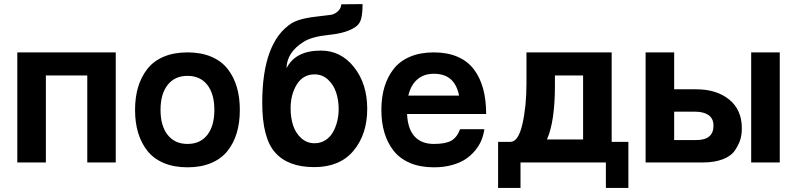

<svg xmlns="http://www.w3.org/2000/svg" viewBox="-20 -797 3910 942"><path d="M64.9 -540H547.9V0H408.2V-426.8H205.1V0H64.9Z M802.5 -380.4Q767.6 -335.9 767.6 -257.8Q767.6 -179.7 802.5 -135.3Q837.4 -90.8 899.9 -90.8Q962.4 -90.8 997.1 -135Q1031.7 -179.2 1031.7 -257.8Q1031.7 -336.4 997.1 -380.6Q962.4 -424.8 899.9 -424.8Q837.4 -424.8 802.5 -380.4ZM657.7 -145.5Q642.6 -195.8 642.6 -257.8Q642.6 -319.8 657.7 -370.1Q672.9 -420.4 703.1 -459Q733.4 -497.6 783.4 -518.8Q833.5 -540 899.9 -540Q966.3 -540 1016.4 -518.8Q1066.4 -497.6 1096.7 -459Q1127 -420.4 1141.8 -370.1Q1156.7 -319.8 1156.7 -257.8Q1156.7 -195.8 1141.8 -145.5Q1127 -95.2 1096.7 -56.9Q1066.4 -18.6 1016.4 2.7Q966.3 23.9 899.9 23.9Q833.5 23.9 783.4 2.7Q733.4 -18.6 703.1 -56.9Q672.9 -95.2 657.7 -145.5Z M1554.7 -548.8Q1652.3 -548.8 1716.8 -467.8Q1781.7 -385.7 1781.7 -263.2Q1781.7 -137.2 1713.4 -56.2Q1646.5 22.9 1521.5 22.9Q1394 22.9 1330.6 -47.9Q1266.6 -119.1 1266.6 -292Q1266.6 -592.3 1412.6 -684.1Q1439 -699.2 1482.4 -708Q1503.4 -712.4 1546.6 -717.3Q1589.8 -722.2 1602.5 -724.1Q1619.6 -726.6 1634 -738.3Q1648.4 -750 1652.3 -764.2L1654.8 -775.9L1758.8 -776.9Q1758.8 -733.4 1752.4 -706.8Q1746.1 -680.2 1725.6 -666Q1682.6 -634.8 1594.7 -626Q1509.3 -617.2 1469.7 -591.8Q1387.2 -540.5 1385.7 -461.9Q1428.7 -548.8 1554.7 -548.8ZM1641.6 -262.2Q1641.6 -306.2 1628.9 -344Q1616.2 -381.8 1588.6 -407Q1561 -432.1 1523.4 -432.1Q1467.3 -432.1 1436.5 -383.1Q1405.8 -334 1405.8 -265.1Q1405.8 -219.7 1418 -182.1Q1430.2 -144.5 1457.8 -119.4Q1485.4 -94.2 1523.4 -94.2Q1552.2 -94.2 1575.2 -108.4Q1598.1 -122.6 1612.3 -146.5Q1626.5 -170.4 1634 -200.2Q1641.6 -230 1641.6 -262.2Z M2108.4 -435.1Q2059.6 -435.1 2027.6 -407.5Q1995.6 -379.9 1983.4 -328.1H2232.4Q2221.2 -382.3 2190.9 -408.7Q2160.6 -435.1 2108.4 -435.1ZM2108.4 23.9Q2042 23.9 1991.9 2.7Q1941.9 -18.6 1911.6 -56.9Q1881.3 -95.2 1866.2 -145.5Q1851.1 -195.8 1851.1 -257.8Q1851.1 -319.8 1866.2 -370.1Q1881.3 -420.4 1911.6 -459Q1941.9 -497.6 1991.9 -518.8Q2042 -540 2108.4 -540Q2174.8 -540 2224.6 -518.6Q2274.4 -497.1 2304.9 -456.8Q2335.4 -416.5 2350.3 -361.8Q2365.2 -307.1 2365.2 -237.8H1977.1Q1980.5 -164.1 2014.2 -127.4Q2047.9 -90.8 2108.4 -90.8Q2164.6 -90.8 2193.1 -106.2Q2221.7 -121.6 2237.3 -163.1H2356.4Q2352.5 -134.8 2341.8 -108.6Q2331.1 -82.5 2310.8 -58.1Q2290.5 -33.7 2263.2 -15.6Q2235.8 2.4 2196 13.2Q2156.2 23.9 2108.4 23.9Z M2981 -101.1H3063V125H2952.6V0H2533.7V125H2423.8V-101.1H2485.8Q2523.4 -102.5 2543 -188Q2563 -274.9 2563 -388.2V-540H2981ZM2663.6 -112.8H2840.8V-426.8H2702.6V-376Q2702.6 -202.1 2663.6 -112.8Z M3395.5 -358.9Q3495.6 -358.9 3557.6 -308.6Q3619.6 -258.3 3619.6 -168Q3619.6 -134.8 3611.6 -110.4Q3603.5 -85.9 3586.4 -60.1Q3566.9 -30.8 3525.6 -15.4Q3484.4 0 3430.7 0H3147.5V-540H3287.6V-358.9ZM3480.5 -180.2Q3480.5 -215.3 3456.3 -232.2Q3432.1 -249 3391.6 -249H3287.6V-109.9H3396.5Q3480.5 -109.9 3480.5 -180.2ZM3805.7 -540V0H3665.5V-540Z"/></svg>

Font: Miedinger*
Style: Bold
Weight: 700
Version: Version 001.000